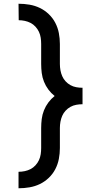

<svg xmlns="http://www.w3.org/2000/svg" viewBox="-20 -853 540 1026"><path d="M79 153V65Q96 65 112.5 61.5Q129 58 143.5 50.5Q158 43 169.5 30.5Q181 18 188 3Q195 -12 197.5 -28.5Q200 -45 200 -62V-169Q200 -193 203 -217Q206 -241 215 -263.5Q224 -286 238.5 -305.5Q253 -325 272 -340Q253 -355 238.5 -374.5Q224 -394 215 -416.5Q206 -439 203 -463Q200 -487 200 -511V-618Q200 -635 197.5 -651.5Q195 -668 188 -683Q181 -698 169.5 -710.5Q158 -723 143.5 -730.5Q129 -738 112.5 -741.5Q96 -745 80 -745L79 -833Q109 -833 138 -828Q167 -823 193 -810.5Q219 -798 240.5 -777.5Q262 -757 275.5 -731Q289 -705 294.5 -676Q300 -647 300 -618V-511Q300 -494 303 -477.5Q306 -461 312.5 -446Q319 -431 330.5 -418.5Q342 -406 356.5 -398Q371 -390 387.5 -387Q404 -384 421 -384V-296Q404 -296 387.5 -293Q371 -290 356.5 -282Q342 -274 330.5 -261.5Q319 -249 312.5 -234Q306 -219 303 -202.5Q300 -186 300 -169V-62Q300 -33 294.5 -4Q289 25 275.5 51Q262 77 240.5 97.5Q219 118 193 130.5Q167 143 138 148Q109 153 80 153Z"/></svg>

Font: Iosevka SS04 Semibold
Style: Regular
Weight: 600
Monospace: yes
Designer: Belleve Invis
Foundry: Belleve Invis
Version: Version 19.0.0; ttfautohint (v1.8.4)